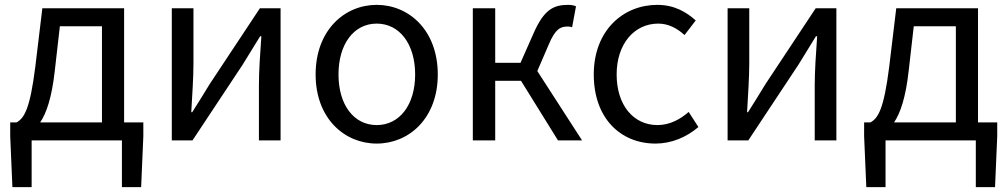

<svg xmlns="http://www.w3.org/2000/svg" viewBox="-20 -577 4143 789"><path d="M110 0H481V192H560L569 -17V-74H490V-543H154L125 -302C103 -127 79 -91 48 -74H22V-17L31 192H110ZM145 -74C171 -112 193 -177 205 -285L226 -469H399V-74Z M686 0H771L977 -311C997 -344 1028 -394 1049 -428H1054C1049 -357 1044 -285 1044 -227V0H1133V-543H1048L842 -232C822 -199 791 -149 770 -116H766C770 -186 775 -259 775 -316V-543H686Z M1528 13C1661 13 1779 -91 1779 -271C1779 -452 1661 -557 1528 -557C1395 -557 1277 -452 1277 -271C1277 -91 1395 13 1528 13ZM1528 -63C1434 -63 1371 -146 1371 -271C1371 -396 1434 -480 1528 -480C1622 -480 1686 -396 1686 -271C1686 -146 1622 -63 1528 -63Z M1923 0H2015V-245H2121L2273 0H2372L2188 -285L2235 -394C2262 -459 2284 -468 2313 -468C2321 -468 2325 -467 2331 -465L2347 -551C2339 -555 2327 -557 2315 -557C2256 -557 2216 -539 2173 -441L2119 -319H2015V-543H1923Z M2674 13C2739 13 2801 -13 2850 -55L2810 -117C2776 -87 2732 -63 2682 -63C2582 -63 2514 -146 2514 -271C2514 -396 2586 -480 2685 -480C2727 -480 2762 -461 2793 -433L2839 -493C2801 -527 2752 -557 2681 -557C2541 -557 2420 -452 2420 -271C2420 -91 2530 13 2674 13Z M2970 0H3055L3261 -311C3281 -344 3312 -394 3333 -428H3338C3333 -357 3328 -285 3328 -227V0H3417V-543H3332L3126 -232C3106 -199 3075 -149 3054 -116H3050C3054 -186 3059 -259 3059 -316V-543H2970Z M3619 0H3990V192H4069L4078 -17V-74H3999V-543H3663L3634 -302C3612 -127 3588 -91 3557 -74H3531V-17L3540 192H3619ZM3654 -74C3680 -112 3702 -177 3714 -285L3735 -469H3908V-74Z"/></svg>

Font: Source Han Sans JP
Style: Regular
Weight: 400
Designer: Ryoko NISHIZUKA 西塚涼子 (kana, bopomofo & ideographs); Paul D. Hunt (Latin, Greek & Cyrillic); Sandoll Communications 산돌커뮤니
Foundry: Adobe
Version: Version 2.004;hotconv 1.0.118;makeotfexe 2.5.65603